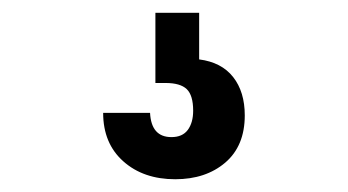

<svg xmlns="http://www.w3.org/2000/svg" viewBox="-20 -38 540 298"><path d="M252 240.2Q202.6 240.2 171.4 212.4Q140.1 184.6 140.1 137.2H212.9Q214.8 174.8 246.1 174.8Q263.2 174.8 271.5 163.6Q279.8 152.3 279.8 133.8Q279.8 109.9 269.8 100.3Q259.8 90.8 236.8 90.8H221.2V-18.1H289.1V54.2Q323.7 58.6 341.8 81.5Q359.9 104.5 359.9 141.1Q359.9 188.5 329.6 214.4Q299.3 240.2 252 240.2Z"/></svg>

Font: Lumene Sans Condensed
Style: Bold
Weight: 600
Width: 3
Designer: Deni Anggara
Version: Version 1.003;Glyphs 3.1.2 (3151)